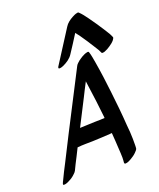

<svg xmlns="http://www.w3.org/2000/svg" viewBox="-178 -1111 1013 1222"><g transform="rotate(-20 328.5 -499.5)"><path d="M548 -222C543 -299 535 -376 526 -453C518 -523 509 -594 497 -664C492 -690 489 -717 480 -743C478 -745 476 -746 473 -746C471 -746 470 -746 468 -745C456 -743 444 -737 433 -731C424 -726 415 -719 406 -713C397 -705 385 -696 380 -685L182 -300C153 -244 125 -188 97 -132C79 -97 61 -63 45 -28C43 -24 41 -21 40 -17C39 -15 37 -11 37 -8C37 -5 38 -3 42 -3H46C54 -3 64 -7 71 -10C86 -17 100 -25 112 -35L123 -45C129 -50 134 -56 138 -63C150 -90 165 -117 178 -143L205 -197C240 -201 275 -200 309 -201C349 -203 389 -204 429 -207C433 -208 437 -208 441 -208C444 -173 446 -137 448 -101C449 -81 451 -60 451 -40C451 -28 450 -16 449 -4C449 2 453 4 458 4C471 4 493 -8 497 -11C511 -19 524 -28 535 -39C543 -47 552 -56 553 -64C554 -74 554 -85 554 -96V-128C554 -159 551 -191 548 -222ZM364 -312C330 -310 296 -310 262 -308C291 -366 321 -424 351 -482C366 -513 382 -543 398 -574L402 -544C413 -469 422 -395 430 -320V-314C408 -313 386 -312 364 -312ZM619 -846C598 -879 576 -911 553 -943L550 -947C537 -965 523 -984 506 -1000C504 -1002 502 -1003 499 -1003C497 -1003 496 -1003 494 -1002C482 -1000 470 -994 459 -988C439 -977 418 -962 406 -942L266 -723C264 -721 263 -717 263 -714C263 -711 264 -709 268 -709H272C280 -709 290 -713 297 -716C323 -728 349 -745 364 -769C390 -808 415 -847 440 -887C447 -878 453 -869 460 -861C482 -829 504 -797 524 -764C531 -754 537 -743 544 -732L554 -711C555 -709 558 -708 561 -708C567 -708 574 -710 576 -711C589 -716 603 -723 615 -732C627 -740 639 -749 648 -760C648 -761 657 -771 657 -777C657 -778 657 -780 656 -781C653 -789 648 -798 644 -806Z"/></g></svg>

Font: Petaluma Script
Style: Regular
Weight: 400
Designer: Daniel Spreadbury
Foundry: Steinberg Media Technologies GmbH
Version: Version 1.10